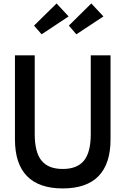

<svg xmlns="http://www.w3.org/2000/svg" viewBox="-20 -1068 721 1103"><path d="M65.9 -750H179.5V-297.3Q179.5 -193.6 218.4 -145.5Q257.3 -97.3 340.5 -97.3Q423.6 -97.3 462.5 -145.5Q501.4 -193.6 501.4 -297.3V-750H615V-267.3Q615 -127.3 546.1 -56.4Q477.3 14.5 340.5 14.5Q204.1 14.5 135 -56.4Q65.9 -127.3 65.9 -267.3ZM418.6 -870.9 375.5 -920.9 504.5 -1048.2 574.1 -973.6ZM175.5 -920.9 305 -1048.2 374.1 -973.6 219.1 -870.9Z"/></svg>

Font: Spartan MB SemBd
Style: Regular
Weight: 600
Designer: Matt Bailey, Mirko Velimirovic
Foundry: Matt Bailey
Version: Version 1.005